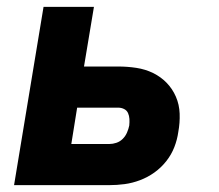

<svg xmlns="http://www.w3.org/2000/svg" viewBox="-20 -540 640 560"><path d="M21 0 107 -520H254L225 -346H325Q352 -346 378 -342Q404 -338 426.5 -327Q449 -316 466 -298.5Q483 -281 493 -258Q503 -235 504 -208.5Q505 -182 500 -155Q497 -133 488.5 -111Q480 -89 465 -70Q450 -51 430.5 -37Q411 -23 388.5 -14.5Q366 -6 343.5 -3Q321 0 298 0ZM299 -120Q309 -120 319.5 -123.5Q330 -127 338 -135Q346 -143 350.5 -153.5Q355 -164 357 -174Q358 -184 357.5 -193Q357 -202 353.5 -210Q350 -218 342 -222Q334 -226 325 -226H205L188 -120Z"/></svg>

Font: Iosevka Aile Heavy Oblique
Style: Regular
Weight: 900
Italic angle: -9°
Designer: Belleve Invis
Foundry: Belleve Invis
Version: Version 31.1.0; ttfautohint (v1.8.4)